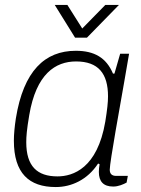

<svg xmlns="http://www.w3.org/2000/svg" viewBox="-20 -743 571 775"><path d="M460 -723H405L312 -628L252 -723H201L283 -591H331ZM205 12C268 12 333 -17 376 -83L382 -80C380 -69 379 -58 379 -49C379 -11 397 10 437 10C458 10 478 1 491 -6L496 -33H449C431 -33 423 -42 423 -58C423 -89 466 -323 481 -410L501 -526H465L442 -446H436C409 -510 361 -538 286 -538C161 -538 75 -457 44 -265C39 -232 36 -201 36 -175C36 -44 97 12 205 12ZM212 -31C130 -31 86 -72 86 -169C86 -192 88 -219 98 -278C126 -445 204 -495 287 -495C377 -495 416 -446 416 -354C416 -330 413 -302 405 -252C373 -64 275 -31 212 -31Z"/></svg>

Font: Archivo Thin
Style: Italic
Weight: 100
Italic angle: -10°
Designer: Hector Gatti
Foundry: Omnibus-Type
Version: Version 2.001